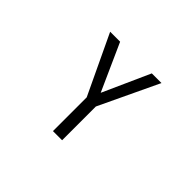

<svg xmlns="http://www.w3.org/2000/svg" viewBox="-145 -797 1289 1289"><g transform="rotate(45 500.0 -152.5)"><path d="M261.7 -524.4H356.4L506.8 -189.5L657.2 -524.4H749L548.8 -101.6V218.8H461.9V-101.6Z"/></g></svg>

Font: Gen Shin Gothic Monospace Regular
Style: Regular
Weight: 400
Designer: [Source Han Sans]
Ryoko NISHIZUKA  (kana & ideographs); Paul D. Hunt (Latin, Greek & Cyrillic); Wenlong ZHANG  (bopomofo
Version: Version 1.002.20150607